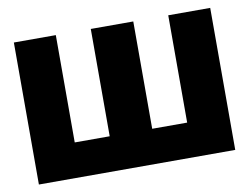

<svg xmlns="http://www.w3.org/2000/svg" viewBox="-63 -616 915 703"><g transform="rotate(-10 394.5 -264.0)"><path d="M28 0H758V-528H602V-129H472V-528H314V-129H184V-528H28Z"/></g></svg>

Font: Asimov Pro
Style: Blk
Weight: 900
Designer: Google
Version: Version 2.000980; 2014